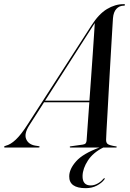

<svg xmlns="http://www.w3.org/2000/svg" viewBox="-74 -730 645 950"><path d="M70 -108.5Q44.5 -68 55.5 -41.8Q66.5 -15.5 100 -9.5L116.5 -7Q122 -6.5 122 -3.5Q122 0 116 0H-49Q-54 0 -54 -3Q-54 -6 -45.5 -9Q-22 -14.5 4 -39Q30 -63.5 60.5 -111L378.5 -604Q414.5 -660.5 455 -685Q495.5 -709.5 537.5 -709.5Q545 -709.5 544.5 -706Q544.5 -702 539 -702Q516.5 -702 502 -686.2Q487.5 -670.5 485 -640Q484.5 -633.5 482.5 -600.2Q480.5 -567 477.5 -516Q474.5 -465 471 -405Q467.5 -345 464.2 -284.5Q461 -224 458 -171.8Q455 -119.5 453 -84Q451 -48.5 451 -39Q450.5 -24.5 458.5 -17.8Q466.5 -11 498.5 -6Q504 -5.5 504 -3Q504 0 499 0H437Q386.5 25 361 64.2Q335.5 103.5 334.5 140Q333.5 187.5 375 187.5Q392 187.5 409.2 178Q426.5 168.5 437 155Q441 151 444 152Q446 153.5 442 158.5Q430 175 405.8 188Q381.5 201 350 201Q267.5 201 268.5 142Q269 106 302.8 68Q336.5 30 418 0H275.5Q271 0 271 -3Q271 -5.5 275 -6L335.5 -14.5Q346 -16 350 -21.2Q354 -26.5 354.5 -35Q355.5 -48.5 359.2 -101Q363 -153.5 368 -224H144ZM383 -597.5 149 -232H368.5Q372.5 -287.5 376.8 -347.2Q381 -407 384.8 -461.2Q388.5 -515.5 391.2 -556.5Q394 -597.5 395 -616Q391 -610.5 383 -597.5Z"/></svg>

Font: Fraunces 144pt
Style: Italic
Weight: 400
Italic angle: -16°
Version: Version 1.000;[b76b70a41]